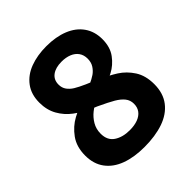

<svg xmlns="http://www.w3.org/2000/svg" viewBox="-204 -879 1028 1028"><g transform="rotate(-45 310.0 -365.0)"><path d="M549.7 -556.1Q549.7 -496 520.4 -456.6Q491.2 -417.2 450.8 -396.2Q410.3 -375.2 359.8 -359.5L356.5 -358.3L289.1 -413.3Q297.2 -417.7 308 -422.7Q318.8 -427.8 329.9 -433Q358.1 -445.9 376.2 -458.2Q394.2 -470.6 407.1 -490.4Q420 -510.2 420 -538.2Q420 -565.8 406.2 -585.5Q392.3 -605.2 367.3 -615.4Q342.2 -625.6 309.6 -625.6Q264.1 -625.6 237.7 -606Q211.2 -586.3 211.2 -549.9Q211.2 -525.3 223.9 -507.6Q236.6 -489.9 257.1 -477.3Q277.6 -464.7 315.2 -447.8Q324.2 -444 333.6 -440Q343 -436 352.6 -431.8Q362.7 -427.7 373 -422.8Q436.6 -394.4 477.8 -368.2Q518.9 -341.9 547.4 -298Q575.8 -254 575.8 -189.4Q575.8 -120.6 541 -75.5Q506.2 -30.5 444.5 -9.2Q382.8 12.1 300.1 12.1Q222.7 12.1 165 -9.2Q107.4 -30.5 75.4 -73.6Q43.3 -116.8 43.3 -180.1Q43.3 -246.6 75.8 -291.5Q108.2 -336.3 153.8 -361Q199.3 -385.7 257.2 -404.3Q260 -405.3 263.3 -406.3L319.9 -360.7Q307.9 -355.2 296.2 -349.5Q267.2 -334.9 242.6 -315.4Q218 -295.9 201.4 -267.9Q184.8 -239.8 184.8 -204.7Q184.8 -154.2 220 -130.8Q255.2 -107.3 309 -107.3Q344.2 -107.3 370.3 -117.1Q396.4 -126.9 410.5 -145.8Q424.6 -164.7 424.6 -191.8Q424.6 -219 408.6 -239Q392.6 -259 363.7 -276Q334.8 -293 275 -320.9Q267.2 -324 261.9 -326.3Q256.5 -328.7 248.6 -331.8Q195.8 -355.6 156.9 -384.8Q118 -413.9 94.1 -456.2Q70.2 -498.5 70.2 -554.2Q70.2 -616.8 101.8 -658.9Q133.3 -701.1 187.5 -721.4Q241.8 -741.7 310 -741.7Q383 -741.7 437 -719.7Q491 -697.7 520.3 -655.8Q549.7 -614 549.7 -556.1Z"/></g></svg>

Font: Monaspace Neon Var
Style: Regular
Weight: 400
Designer: Riley Cran and the Lettermatic Team
Version: Version 1.000 (Monaspace Neon Var)